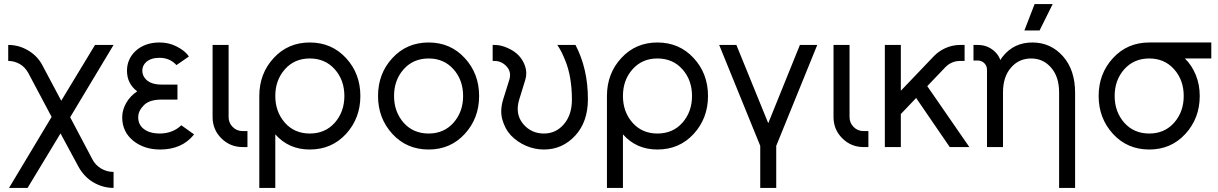

<svg xmlns="http://www.w3.org/2000/svg" viewBox="-20 -720 5962 940"><path d="M20.2 -500V-421.7Q50 -421.7 77.2 -406.3Q90.3 -398.8 100.2 -388Q110.2 -377.2 117.8 -364L232.7 -147.7L24.2 200H115L276.3 -66.8L364.5 96.7Q377.2 119.8 395.2 139.2Q413.2 158.5 436.3 172.3Q483.5 200 536 200V121.7Q503.7 121.7 475.7 105.5Q446.8 88.3 432.5 60.3L323.5 -146L536 -500H445.2L279.8 -226.8L186.7 -402Q162.8 -446.7 117.3 -473.3Q72.7 -500 20.2 -500Z M848.8 -305.8H772.2Q721.2 -305.8 696 -329.8Q676.7 -348.8 676.7 -373.8Q676.7 -399 695.8 -416.3Q719.3 -437 760.8 -437Q811.5 -437 843.8 -401.3L904.8 -443.3Q894.2 -459 878.3 -471.4Q862.5 -483.8 842.2 -493.7Q805.7 -512 760.8 -512Q689.7 -512 644 -470.7Q601.7 -431 601.7 -373.8Q601.7 -310.3 651.8 -272.8Q618.3 -251.2 598 -216.3Q578.3 -181.7 578.3 -145.3Q578.3 -73.7 634.3 -29.2Q687.7 12 763.8 12Q871.7 12 930.2 -62L867.7 -106.7Q826.5 -67.2 763.8 -66.3Q712 -66.3 683.5 -89Q656.7 -109.8 656.7 -145.3Q656.7 -162.5 663.9 -177.1Q671.2 -191.7 684.8 -205.3Q711.7 -232.5 772.2 -232.5H848.8Z M1020.8 -500V-147Q1020.8 -85.8 1063.3 -43.3Q1106.7 0 1167.8 0H1191.5V-78.3H1167.8Q1139.2 -78.3 1119.2 -98.4Q1099.2 -118.4 1099.2 -147V-500Z M1496.5 -433.7Q1572 -433.7 1619 -380.8Q1666 -328 1666 -250Q1666 -172.8 1619 -119.1Q1572 -66.3 1496.5 -66.3Q1421.8 -66.3 1374.8 -119.1Q1327.8 -172.8 1327.8 -250Q1327.8 -328 1374.8 -380.8Q1421.8 -433.7 1496.5 -433.7ZM1496.5 -512Q1390 -512 1319.8 -435.8Q1249.5 -359.9 1249.5 -250V200H1327.8V-62.3Q1393.3 12 1496.5 12Q1603.8 12 1674 -64.2Q1744.3 -141.1 1744.3 -250Q1744.3 -359.8 1674 -435.8Q1603.8 -512 1496.5 -512Z M2078.7 -512Q1971.3 -512 1901.2 -435.8Q1830.8 -359.9 1830.8 -249.9Q1830.8 -141 1901.2 -64.2Q1971.3 12 2078.7 12Q2185.2 12 2255.3 -64.2Q2325.7 -141.1 2325.7 -250Q2325.7 -359.8 2255.3 -435.8Q2185.2 -512 2078.7 -512ZM2078.7 -433.7Q2153.3 -433.7 2200.3 -380.8Q2247.3 -328 2247.3 -250Q2247.3 -172.8 2200.3 -119.1Q2153.3 -66.3 2078.7 -66.3Q2003.2 -66.3 1956.2 -119.1Q1909.2 -172.8 1909.2 -250Q1909.2 -328 1956.2 -380.8Q2003.2 -433.7 2078.7 -433.7Z M2392 -500V-421.7H2400.3Q2435.8 -421.7 2460.3 -394.5Q2485.3 -367.3 2473.3 -329L2443.7 -234Q2426.8 -179.5 2439.3 -135Q2445.5 -112.8 2455.8 -93.2Q2466.2 -73.5 2481.3 -57.3Q2512.7 -24.8 2555 -6.3Q2597.8 12 2643 12Q2733.5 12 2796.3 -56.2Q2858.2 -123.5 2858.3 -234Q2858.5 -383 2797.5 -500H2708.5Q2720.5 -482.5 2730 -463.1Q2739.5 -443.7 2747.3 -424Q2763.5 -384.7 2771.7 -336.8Q2779.8 -289 2780 -232.7Q2780.2 -157.8 2740.5 -111.7Q2701.7 -66.3 2643 -66.3Q2581.8 -66.3 2542.5 -111.7Q2500.3 -161.2 2522 -232.7L2551.7 -329Q2562.2 -364 2550.3 -397.5Q2539.8 -427.3 2519.2 -448.7Q2498.7 -470 2468 -483.8Q2450.7 -492 2434.3 -496Q2418 -500 2400.3 -500Z M3198.5 -433.7Q3274 -433.7 3321 -380.8Q3368 -328 3368 -250Q3368 -172.8 3321 -119.1Q3274 -66.3 3198.5 -66.3Q3123.8 -66.3 3076.8 -119.1Q3029.8 -172.8 3029.8 -250Q3029.8 -328 3076.8 -380.8Q3123.8 -433.7 3198.5 -433.7ZM3198.5 -512Q3092 -512 3021.8 -435.8Q2951.5 -359.9 2951.5 -250V200H3029.8V-62.3Q3095.3 12 3198.5 12Q3305.8 12 3376 -64.2Q3446.3 -141.1 3446.3 -250Q3446.3 -359.8 3376 -435.8Q3305.8 -512 3198.5 -512Z M3501 -500 3702 -6V200H3780.3V-6L3981.2 -500H3896.2L3741.2 -116.8L3585.2 -500Z M4060.8 -500V-147Q4060.8 -85.8 4103.3 -43.3Q4146.7 0 4207.8 0H4231.5V-78.3H4207.8Q4179.2 -78.3 4159.2 -98.4Q4139.2 -118.4 4139.2 -147V-500Z M4312 -500V0H4390.3V-161.7L4465.3 -240.2L4629.8 0H4725.8L4519.7 -298.3L4609.3 -392Q4639.2 -421.7 4681 -421.7H4702.5V-500H4681Q4643 -500 4607.5 -484Q4576.2 -469.7 4552.3 -445.2L4390.3 -275.7V-500Z M5243.5 200V-266Q5243.5 -377.3 5184.3 -444.3Q5124.2 -512 5034.3 -512Q4945 -512 4890.7 -445Q4887.2 -440.5 4883.7 -435.8Q4880.2 -431 4877.5 -425.8Q4870 -447.7 4853.2 -464.7Q4817.7 -500 4766.8 -500H4746V-423.7H4766.8Q4785.8 -423.7 4799.5 -410.2Q4812.2 -397.3 4812.2 -378.3V0H4837.2H4877.2H4890.5V-267.3Q4890.5 -344 4929.2 -388.3Q4967.8 -433.7 5028.3 -433.7Q5087.8 -433.7 5126.5 -388.3Q5165.2 -344 5165.2 -267.3V200ZM4995.2 -570.7H5069.5L5133.8 -700.2H5045.3Z M5606.7 -512Q5499.3 -512 5429.2 -435.8Q5358.8 -359.8 5358.8 -250Q5358.8 -141 5429.2 -64.2Q5499.3 12 5606.7 12Q5713.2 12 5783.3 -64.2Q5853.7 -141 5853.7 -250Q5853.7 -306.3 5834.3 -353.2Q5824.8 -376.5 5811.5 -396.8Q5798.2 -417.2 5780.8 -433.7H5910.3V-512ZM5606.7 -433.7Q5681.3 -433.7 5728.3 -380.8Q5775.3 -328 5775.3 -250Q5775.3 -172.8 5728.3 -119.2Q5681.3 -66.3 5606.7 -66.3Q5531.2 -66.3 5484.2 -119.2Q5437.2 -172.8 5437.2 -250Q5437.2 -328 5484.2 -380.8Q5531.2 -433.7 5606.7 -433.7Z"/></svg>

Font: Unageo Variable
Style: Regular
Weight: 300
Designer: Richard Sepsi
Foundry: Richard Sepsi
Version: Version 2.200